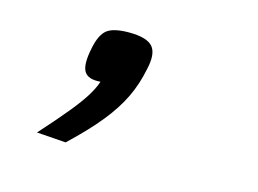

<svg xmlns="http://www.w3.org/2000/svg" viewBox="-58 -238 717 534"><g transform="rotate(15 300.0 28.5)"><path d="M80 193Q125 143 152 110Q179 77 193.5 53.5Q208 30 214 11Q178 14 167 -5Q156 -24 166 -72Q174 -113 192.5 -127.5Q211 -142 256 -142Q307 -142 324 -122.5Q341 -103 330 -56Q321 -11 302.5 27.5Q284 66 251.5 106.5Q219 147 164 199Z"/></g></svg>

Font: Victor Mono Thin
Style: Italic
Weight: 100
Italic angle: -12°
Monospace: yes
Designer: Rune Bjørnerås
Version: Version 1.561;gftools[0.9.30]